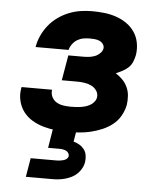

<svg xmlns="http://www.w3.org/2000/svg" viewBox="-53 -574 706 841"><g transform="rotate(5 300.0 -154.0)"><path d="M260 8Q232 8 204 5Q176 2 150 -5.5Q124 -13 101 -26.5Q78 -40 62 -61Q46 -82 39.5 -109Q33 -136 38 -164Q38 -165 38.5 -166.5Q39 -168 39 -170H174Q174 -169 173.5 -168.5Q173 -168 173 -168Q171 -151 178.5 -137Q186 -123 199 -115.5Q212 -108 228 -105.5Q244 -103 260 -103Q271 -103 281.5 -103.5Q292 -104 303 -105.5Q314 -107 324.5 -110Q335 -113 345 -118.5Q355 -124 362.5 -133Q370 -142 372 -152Q375 -169 366 -182.5Q357 -196 343 -203Q329 -210 312.5 -212.5Q296 -215 279 -215H212L231 -326H298Q310 -326 322.5 -327.5Q335 -329 347 -333.5Q359 -338 369.5 -348Q380 -358 382 -370Q383 -381 376.5 -389.5Q370 -398 360.5 -402Q351 -406 340 -407Q329 -408 318 -408Q304 -408 290 -405.5Q276 -403 263.5 -395.5Q251 -388 242 -375.5Q233 -363 230 -350H85Q89 -375 100 -399.5Q111 -424 128 -445.5Q145 -467 168 -483.5Q191 -500 216 -510Q241 -520 266.5 -524Q292 -528 318 -528Q345 -528 372 -525Q399 -522 424 -513.5Q449 -505 470 -490.5Q491 -476 505.5 -455Q520 -434 525 -407.5Q530 -381 526 -354Q523 -339 517 -324Q511 -309 499.5 -298Q488 -287 473.5 -279.5Q459 -272 445 -266Q461 -256 474.5 -242.5Q488 -229 496.5 -211Q505 -193 506.5 -172.5Q508 -152 505 -132Q500 -107 487 -84Q474 -61 453 -44.5Q432 -28 408 -18Q384 -8 359.5 -2Q335 4 310 6Q285 8 260 8ZM92 220 106 137H221Q228 137 235 136Q242 135 249.5 133Q257 131 263 126.5Q269 122 271 115Q272 107 268 100.5Q264 94 258 91Q252 88 244.5 86.5Q237 85 230 85H178L192 0H295L287 48Q301 52 313 59Q325 66 333.5 77Q342 88 344.5 102.5Q347 117 345 131Q343 146 336 159.5Q329 173 318 184Q307 195 293 202Q279 209 264.5 213Q250 217 236 218.5Q222 220 207 220Z"/></g></svg>

Font: Iosevka SS04 Heavy Extended
Style: Italic
Weight: 900
Width: 7
Italic angle: -9°
Monospace: yes
Designer: Belleve Invis
Foundry: Belleve Invis
Version: Version 19.0.0; ttfautohint (v1.8.4)